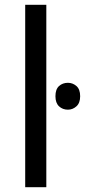

<svg xmlns="http://www.w3.org/2000/svg" viewBox="-20 -780 354 800"><path d="M173 0H85V-760H173ZM263 -435Q283 -435 298.5 -421.5Q314 -408 314 -379Q314 -351 298.5 -337Q283 -323 263 -323Q241 -323 226 -337Q211 -351 211 -379Q211 -408 226 -421.5Q241 -435 263 -435Z"/></svg>

Font: Noto Sans IKEA
Style: Regular
Weight: 400
Designer: Monotype Design Team
Foundry: Monotype Imaging Inc.
Version: Version 2.001